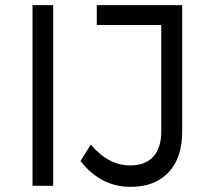

<svg xmlns="http://www.w3.org/2000/svg" viewBox="-20 -720 815 744"><path d="M106 0V-700H186V0ZM292 -96 332 -160Q399 -79 485 -79Q543 -79 574 -113Q605 -147 605 -212V-623H355V-700H686V-210Q686 -108 633 -52Q580 4 486 4Q370 4 292 -96Z"/></svg>

Font: Trueno
Style: Lt
Weight: 300
Designer: Julieta Ulanovsky
Foundry: Julieta Ulanovsky
Version: Version 3.001b